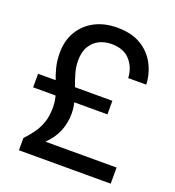

<svg xmlns="http://www.w3.org/2000/svg" viewBox="-130 -815 837 918"><g transform="rotate(20 288.5 -356.0)"><path d="M69 0V-62Q95 -90 113 -116Q131 -142 141.5 -173.5Q152 -205 152 -248Q152 -280 143 -309.5Q134 -339 122 -368.5Q110 -398 101.5 -431.5Q93 -465 93 -504Q93 -568 121 -614.5Q149 -661 198 -686.5Q247 -712 311 -712Q384 -712 432 -683.5Q480 -655 505.5 -607.5Q531 -560 534 -503H442Q439 -557 406.5 -593Q374 -629 312 -629Q279 -629 251 -615.5Q223 -602 205.5 -573.5Q188 -545 188 -500Q188 -468 197 -437Q206 -406 217.5 -375.5Q229 -345 237.5 -313.5Q246 -282 246 -250Q246 -203 229 -161Q212 -119 174 -82H536V0ZM30 -306V-375H408V-306Z"/></g></svg>

Font: DM Sans 36pt Medium
Style: Regular
Weight: 500
Designer: Colophon Foundry, Jonny Pinhorn
Foundry: Colophon Foundry
Version: Version 4.004;gftools[0.9.30]